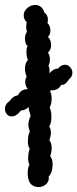

<svg xmlns="http://www.w3.org/2000/svg" viewBox="-39 -757 313 777"><path d="M224 -495Q236 -495 245 -485Q254 -475 254 -463Q254 -447 241 -437Q224 -410 209 -414Q203 -402 191 -396Q179 -390 166 -392Q166 -390 164 -386Q170 -377 170 -359Q170 -336 162 -322Q169 -308 169 -285Q169 -257 160 -245Q167 -235 167 -220Q167 -207 161 -189Q170 -179 170 -158Q170 -140 164 -125Q174 -114 174 -91Q174 -76 169.5 -62.5Q165 -49 158 -43Q161 -24 148 -12Q135 0 117 0Q105 0 94 -6Q83 -12 78 -26Q73 -40 73 -56Q73 -78 80 -91Q75 -100 75 -117Q75 -136 81 -156Q74 -164 74 -185Q74 -212 82 -225Q76 -239 76 -252Q76 -270 85 -288Q77 -312 77 -324Q63 -310 46 -310Q28 -286 8 -286Q-4 -286 -11.5 -295Q-19 -304 -19 -316Q-19 -336 1 -349Q6 -358 15.5 -364.5Q25 -371 34 -371Q38 -383 49.5 -390Q61 -397 74 -396Q63 -409 63 -426Q63 -437 69 -447Q62 -463 62 -478Q62 -502 74 -514Q68 -528 68 -548Q68 -564 73 -571Q68 -574 65 -582Q62 -590 62 -600Q62 -617 70 -628Q67 -636 67 -649Q67 -659 69 -667Q57 -679 57 -695Q57 -712 71.5 -724.5Q86 -737 104 -737Q116 -737 126 -729.5Q136 -722 140 -707Q155 -697 155 -676Q155 -672 153 -664Q165 -652 165 -633Q165 -617 155 -608Q160 -604 164 -594.5Q168 -585 168 -574Q168 -556 155 -544Q163 -533 163 -517Q163 -501 157 -491Q163 -484 161 -460Q166 -467 176 -473.5Q186 -480 195 -479Q208 -495 224 -495Z"/></svg>

Font: Pangolin
Style: Regular
Weight: 400
Designer: Kevin Burke
Foundry: Google, Inc.
Version: Version 1.101